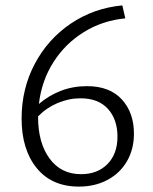

<svg xmlns="http://www.w3.org/2000/svg" viewBox="-20 -685 566 711"><path d="M476 -190Q476 -133 450.5 -88.5Q425 -44 378.5 -19Q332 6 272 6Q172 6 116 -62.5Q60 -131 60 -246Q60 -356 108.5 -448Q157 -540 242 -597.5Q327 -655 433 -665L444 -617Q360 -609 291 -566.5Q222 -524 178 -455Q134 -386 124 -300Q160 -331 205 -348.5Q250 -366 302 -366Q386 -366 431 -317Q476 -268 476 -190ZM415 -179Q415 -243 379.5 -282Q344 -321 278 -321Q235 -321 193.5 -303.5Q152 -286 121 -254V-252Q121 -156 163.5 -98Q206 -40 280 -40Q341 -40 378 -77.5Q415 -115 415 -179Z"/></svg>

Font: Ysabeau Infant Semilight
Style: Regular
Weight: 300
Designer: Christian Thalmann (Catharsis Fonts)
Version: Version 0.003